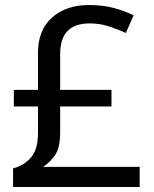

<svg xmlns="http://www.w3.org/2000/svg" viewBox="-20 -743 612 763"><path d="M334 -723Q389 -723 433 -711Q477 -699 511 -682L480 -612Q450 -626 413.5 -638Q377 -650 336 -650Q279 -650 249 -620.5Q219 -591 219 -525V-386H423V-320H219V-216Q219 -155 198 -125.5Q177 -96 151 -80H535V0H32V-74Q75 -85 103 -117Q131 -149 131 -215V-320H35V-386H131V-534Q131 -623 186.5 -673Q242 -723 334 -723Z"/></svg>

Font: Noto Sans Buhid
Style: Regular
Weight: 400
Designer: Monotype Design Team
Foundry: Monotype Imaging Inc.
Version: Version 2.001